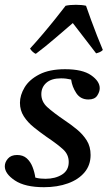

<svg xmlns="http://www.w3.org/2000/svg" viewBox="-20 -767 449 799"><path d="M163 12Q84 12 42 -16Q0 -44 0 -75Q0 -92 13 -107Q26 -122 51 -122Q76 -122 91.5 -108Q107 -94 115.5 -72Q124 -50 127 -28Q138 -25 148.5 -24Q159 -23 169 -23Q210 -23 238 -40.5Q266 -58 266 -93Q266 -124 242.5 -145.5Q219 -167 173 -198Q146 -217 120.5 -237.5Q95 -258 79 -283Q63 -308 63 -339Q63 -371 82.5 -403.5Q102 -436 144 -457.5Q186 -479 251 -479Q323 -479 359 -454Q395 -429 395 -400Q395 -385 384.5 -369Q374 -353 348 -353Q315 -353 297.5 -379.5Q280 -406 276 -436Q255 -441 234 -441Q194 -441 173 -422.5Q152 -404 152 -375Q152 -344 176.5 -321.5Q201 -299 248 -267Q275 -249 300 -228.5Q325 -208 341 -182.5Q357 -157 357 -122Q357 -80 332 -50Q307 -20 263 -4Q219 12 163 12ZM408 -559Q402 -553 395 -550Q388 -547 380 -545Q356 -577 330 -610Q304 -643 283 -671Q249 -642 209 -607.5Q169 -573 129 -543Q123 -545 115.5 -552Q108 -559 105 -565Q129 -591 157 -624Q185 -657 211 -689.5Q237 -722 253 -743Q270 -747 296 -747Q322 -747 338 -743Q347 -717 359 -684Q371 -651 384 -618Q397 -585 408 -559Z"/></svg>

Font: Castoro
Style: Italic
Weight: 400
Italic angle: -11°
Designer: John Hudson with Paul Hanslow, assisted by Kaja Sojewska.
Foundry: Tiro Typeworks Ltd.
Version: Version 2.04